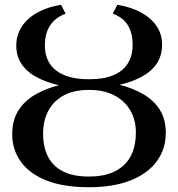

<svg xmlns="http://www.w3.org/2000/svg" viewBox="-20 -771 744 802"><path d="M351.5 11Q243.5 11 172.5 -17.8Q101.5 -46.5 66.2 -96.8Q31 -147 31 -209.5Q31 -268.5 56.5 -309Q82 -349.5 126.2 -375.2Q170.5 -401 226 -415Q177 -426 136.5 -446.8Q96 -467.5 72 -500.8Q48 -534 48 -580.5Q48 -625.5 71.8 -661Q95.5 -696.5 138 -719.5Q180.5 -742.5 235 -751L254 -714Q211 -697.5 189.2 -664.5Q167.5 -631.5 167.5 -582Q167.5 -512.5 214.8 -476.2Q262 -440 352.5 -440Q413.5 -440 453.8 -457Q494 -474 514 -506.2Q534 -538.5 534 -584Q534 -633.5 513.8 -666Q493.5 -698.5 451 -714L470 -751Q526.5 -742 568.5 -719.2Q610.5 -696.5 633.8 -662.5Q657 -628.5 657 -585Q657 -536.5 632.8 -502.8Q608.5 -469 567.8 -448.2Q527 -427.5 479 -417Q534.5 -403 578.2 -377.8Q622 -352.5 647.2 -313Q672.5 -273.5 672.5 -216.5Q672.5 -148 634.5 -96.8Q596.5 -45.5 524.8 -17.2Q453 11 351.5 11ZM351.5 -33.5Q446 -33.5 496.8 -80.5Q547.5 -127.5 547.5 -218Q547.5 -270 524.2 -310Q501 -350 457.2 -372.8Q413.5 -395.5 352 -395.5Q287.5 -395.5 245 -371.8Q202.5 -348 181.2 -306.8Q160 -265.5 160 -213Q160 -156.5 180.8 -116.2Q201.5 -76 244 -54.8Q286.5 -33.5 351.5 -33.5Z"/></svg>

Font: Merriweather 60pt Medium
Style: Regular
Weight: 500
Version: Version 2.100